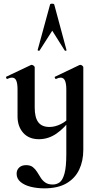

<svg xmlns="http://www.w3.org/2000/svg" viewBox="-20 -750 539 1051"><path d="M170 -382V-161Q170 -107 189.5 -81Q209 -55 251 -55Q281 -55 312.5 -70.5Q344 -86 363 -111L368 -99Q334 -50 289.5 -19Q245 12 193 12Q138 12 107 -23Q76 -58 76 -113V-260Q76 -293 69 -309Q62 -325 46 -325Q34 -325 20 -318Q16 -317 14 -323Q12 -329 14 -330L149 -394Q151 -395 153 -395Q158 -395 164 -390.5Q170 -386 170 -382ZM436 -382V70Q436 131 413.5 178.5Q391 226 344 253.5Q297 281 222 281Q183 281 148.5 272.5Q114 264 92.5 246Q71 228 71 201Q71 180 85 167Q99 154 123 154Q146 154 159.5 164.5Q173 175 183 191Q193 207 203 223Q213 239 228.5 249.5Q244 260 269 260Q290 260 306.5 248Q323 236 333 200Q343 164 343 94V-260Q343 -293 335.5 -309Q328 -325 312 -325Q301 -325 287 -318Q283 -317 280.5 -323Q278 -329 281 -330L415 -394Q418 -395 420 -395Q425 -395 430.5 -390.5Q436 -386 436 -382ZM344 -476Q346 -474 341 -472.5Q336 -471 334 -474L266 -582L197 -474Q196 -471 190.5 -472.5Q185 -474 186 -476L254 -725Q255 -730 265 -730Q275 -730 277 -725Z"/></svg>

Font: Cormorant Infant Light
Style: Bold
Weight: 700
Version: Version 4.001